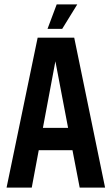

<svg xmlns="http://www.w3.org/2000/svg" viewBox="-20 -857 510 877"><path d="M344 0 311 -171H157L125 0H10L152 -685H319L460 0ZM176 -273H291L233 -577ZM333 -837 264 -725H197L239 -837Z"/></svg>

Font: Khand Semibold
Style: Regular
Weight: 600
Designer: Devanagari: Sanchit Sawaria, Jyotish Sonowal; Latin: Satya Rajpurohit
Foundry: Indian Type Foundry
Version: Version 1.100;PS 1.0;hotconv 1.0.78;makeotf.lib2.5.61930; tt